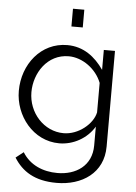

<svg xmlns="http://www.w3.org/2000/svg" viewBox="-62 -777 741 1046"><g transform="rotate(5 308.5 -253.5)"><path d="M283 7C359 7 434 -34 474 -101V2C474 114 388 169 287 169C208 169 136 139 95 72L53 105C98 177 167 223 287 223C426 223 542 147 542 2V-521H481V-412C434 -480 370 -530 281 -530C137 -530 39 -404 39 -259C39 -123 140 7 283 7ZM302 -50C194 -50 108 -145 108 -258C108 -362 177 -470 294 -470C369 -470 445 -415 474 -340V-179C461 -115 383 -50 302 -50ZM356 -633V-730H294V-633Z"/></g></svg>

Font: Raleway Reg
Style: Regular
Weight: 400
Designer: Matt McInerney, Pablo Impallari, Rodrigo Fuenzalida
Foundry: Matt McInerney, Pablo Impallari, Rodrigo Fuenzalida
Version: Version 3.00 July 28, 2015